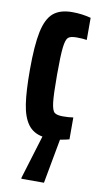

<svg xmlns="http://www.w3.org/2000/svg" viewBox="-83 -557 410 786"><g transform="rotate(10 122.0 -164.0)"><path d="M231 -3Q217 1 193 5L159 190H65V185L120 5Q81 -2 59.5 -31.5Q38 -61 30 -114Q22 -167 22 -255Q22 -358 34 -414.5Q46 -471 74 -494.5Q102 -518 152 -518Q193 -518 230 -508V-416Q214 -419 187 -419Q162 -419 152.5 -410.5Q143 -402 139 -369Q135 -336 135 -255Q135 -173 139 -140Q143 -107 153 -99Q163 -91 188 -91Q212 -91 231 -94Z"/></g></svg>

Font: Saira Ultra Condensed ExtraBold
Style: Regular
Weight: 800
Width: 1
Designer: Hector Gatti with collaboration of the Omnibus-Type team
Foundry: Omnibus-Type
Version: Version 1.001; ttfautohint (v1.8)